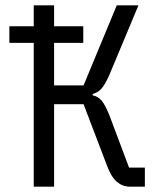

<svg xmlns="http://www.w3.org/2000/svg" viewBox="-20 -697 568 717"><path d="M106 -537H15V-599H106V-677H182V-599H291V-537H182V-378H292L416 -677H497L387 -414Q371 -379 358 -365Q345 -351 326 -346V-341Q346 -337 359 -322Q372 -307 388 -268L462 -71H521V0H464Q438 0 416.5 -18Q395 -36 379 -80L292 -308H182V0H106Z"/></svg>

Font: PlemolJP
Style: Regular
Weight: 400
Monospace: yes
Version: v2.0.4; ttfautohint (v1.8.4.7-5d5b-dirty) -l 6 -r 45 -G 200 